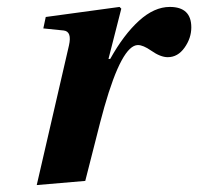

<svg xmlns="http://www.w3.org/2000/svg" viewBox="-20 -522 572 554"><path d="M86 12 179 -391Q188 -431 164 -434L105 -440L112 -473L325 -502L330 -497L293 -352H298Q337 -422 381 -462Q425 -502 470 -502Q532 -502 532 -443Q532 -412 512.5 -384.5Q493 -357 464 -357Q443 -357 416 -376Q393 -392 378 -392Q332 -392 281 -213Q271 -178 252.5 -104Q234 -30 226 0Z"/></svg>

Font: Lingua Franca
Style: Bold Italic
Weight: 700
Italic angle: -13°
Version: Version 1.19